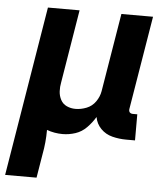

<svg xmlns="http://www.w3.org/2000/svg" viewBox="-82 -577 710 828"><g transform="rotate(5 273.5 -162.5)"><path d="M-29 205H107L124 102Q129 76 131.5 49.5Q134 23 134 -4Q150 2 167.5 5Q185 8 202 8Q230 8 257.5 -1Q285 -10 306 -31.5Q327 -53 342 -78Q347 -49 367.5 -28Q388 -7 417.5 0.5Q447 8 478 8H516V-105H496Q491 -105 486.5 -107.5Q482 -110 480.5 -115Q479 -120 480 -125L547 -530H410L354 -191Q350 -167 335 -145.5Q320 -124 296 -114.5Q272 -105 248 -105Q228 -105 210.5 -113Q193 -121 184 -138Q175 -155 174 -174.5Q173 -194 177 -214L229 -530H92Z"/></g></svg>

Font: Iosevka Sparkle Extrabold
Style: Italic
Weight: 800
Italic angle: -9°
Designer: Belleve Invis
Foundry: Belleve Invis
Version: Version 4.5.0; ttfautohint (v1.8.3)